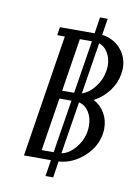

<svg xmlns="http://www.w3.org/2000/svg" viewBox="-76 -627 529 742"><g transform="rotate(10 188.5 -256.0)"><path d="M59.1 0 134.8 -480H105L109.9 -512.2H246.1L255.9 -576.2H286.1L275.9 -511.2Q320.8 -505.4 348.9 -473.6Q377 -441.9 377 -397.5Q377 -390.6 375 -376Q369.1 -338.9 345.5 -307.4Q321.8 -275.9 287.1 -257.8Q314.9 -243.7 330.8 -216.6Q346.7 -189.5 346.7 -156.2Q346.7 -146.5 345.2 -136.2Q336.9 -83 293.5 -43.7Q250 -4.4 194.8 0L185.1 64H154.8L165 0ZM123 -32.2H169.9L203.1 -240.2H155.8ZM161.1 -272H208L241.2 -480H193.8ZM200.2 -33.2Q230 -39.1 254.6 -68.8Q279.3 -98.6 285.2 -136.2Q286.6 -146.5 286.6 -156.2Q286.6 -188 271.7 -210.9Q256.8 -233.9 232.9 -238.8ZM237.8 -274.9Q265.1 -283.7 287.6 -312.3Q310.1 -340.8 315.9 -376Q317.9 -389.6 317.9 -396.5Q317.9 -425.8 304.7 -448Q291.5 -470.2 270 -477.1Z"/></g></svg>

Font: Gawaa
Style: Italic
Weight: 400
Designer: T. Christopher White
Version: Version 1.0